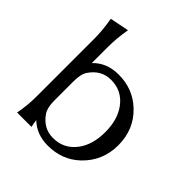

<svg xmlns="http://www.w3.org/2000/svg" viewBox="-203 -906 1064 1064"><g transform="rotate(45 329.0 -373.5)"><path d="M324.2 -40.5Q410.2 -40.5 460.9 -108.9Q506.8 -170.4 506.8 -268.6Q506.8 -366.7 460.9 -428.2Q410.2 -496.6 324.2 -496.6Q248.5 -496.6 202.1 -428.2Q183.1 -400.4 183.1 -344.2V-192.9Q183.1 -136.7 202.1 -108.9Q248.5 -40.5 324.2 -40.5ZM84 0Q97.7 -65.9 97.7 -143.6V-589.8Q97.7 -659.2 84 -734.4L196.3 -756.8Q183.1 -680.7 183.1 -614.7V-486.3Q240.2 -546.9 334 -546.9Q445.3 -546.9 522.5 -474.6Q609.4 -393.1 609.4 -268.6Q609.4 -145.5 522.5 -62.5Q446.3 9.8 334 9.8Q245.6 9.8 189 -45.4Q191.9 -22 196.8 0Z"/></g></svg>

Font: Classica
Style: Book
Weight: 400
Designer: Wojciech Kalinowski "wmk69" (wmk69@o2.pl)
Foundry: Wojciech Kalinowski "wmk69" (wmk69@o2.pl)
Version: Version 2.1.1; 2021-05-14